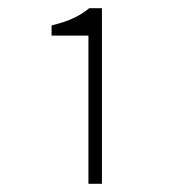

<svg xmlns="http://www.w3.org/2000/svg" viewBox="-20 -900 437 469"><path d="M196 -451H229V-880H198C174 -860 145 -847 106 -838V-813H196Z"/></svg>

Font: Noto Sans Japanese Thin
Style: Regular
Weight: 100
Designer: Ryoko NISHIZUKA (kana & ideographs); Paul D. Hunt (Latin, Greek & Cyrillic); Wenlong ZHANG (bopomofo); Sandoll Communica
Foundry: Adobe Systems Incorporated
Version: Version 1.000;PS 1;hotconv 1.0.78;makeotf.lib2.5.61930